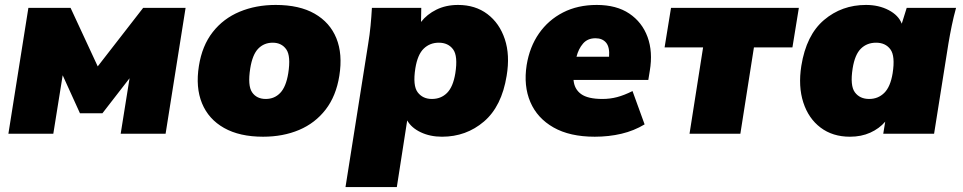

<svg xmlns="http://www.w3.org/2000/svg" viewBox="-20 -542 3903 778"><path d="M14 0 95 -510H266L376 -273L560 -510H732L651 0H469L505 -225L395 -83H304L234 -237L196 0Z M1046 12Q951 12 888 -23.5Q825 -59 798.5 -123.5Q772 -188 786 -275Q799 -357 842 -412Q885 -467 951 -494.5Q1017 -522 1097 -522Q1193 -522 1255 -486.5Q1317 -451 1343 -387Q1369 -323 1355 -235Q1342 -153 1299.5 -98Q1257 -43 1192 -15.5Q1127 12 1046 12ZM1057 -141Q1092 -141 1115.5 -165.5Q1139 -190 1148 -245Q1159 -315 1140 -342Q1121 -369 1085 -369Q1050 -369 1026.5 -345Q1003 -321 994 -265Q983 -195 1001.5 -168Q1020 -141 1057 -141Z M1380 216 1472 -365Q1478 -401 1481.5 -437.5Q1485 -474 1487 -510H1687L1686 -453Q1710 -484 1748.5 -503Q1787 -522 1836 -522Q1906 -522 1955 -485Q2004 -448 2025.5 -383.5Q2047 -319 2033 -235Q2013 -111 1941 -49.5Q1869 12 1771 12Q1723 12 1685 -6Q1647 -24 1630 -54L1588 216ZM1730 -141Q1767 -141 1791.5 -165.5Q1816 -190 1825 -245Q1836 -315 1816 -342Q1796 -369 1758 -369Q1722 -369 1697 -345Q1672 -321 1663 -265Q1652 -195 1672.5 -168Q1693 -141 1730 -141Z M2390 12Q2289 12 2223 -25.5Q2157 -63 2129 -128.5Q2101 -194 2114 -278Q2126 -352 2164 -406.5Q2202 -461 2261.5 -491.5Q2321 -522 2398 -522Q2478 -522 2530 -487Q2582 -452 2604 -392Q2626 -332 2613 -255L2607 -218H2304Q2307 -181 2334.5 -161Q2362 -141 2421 -141Q2452 -141 2480.5 -148.5Q2509 -156 2543 -173L2592 -38Q2549 -12 2498 0Q2447 12 2390 12ZM2393 -387Q2361 -387 2342.5 -365.5Q2324 -344 2316 -312H2448Q2451 -351 2436 -369Q2421 -387 2393 -387Z M2774 0 2829 -350H2673L2699 -510H3217L3191 -350H3035L2980 0Z M3424 12Q3354 12 3305 -25Q3256 -62 3235 -127Q3214 -192 3227 -275Q3247 -400 3319 -461Q3391 -522 3489 -522Q3541 -522 3581 -501Q3621 -480 3634 -446L3654 -510H3854Q3844 -474 3836.5 -437.5Q3829 -401 3823 -365L3765 0H3559L3567 -49Q3543 -21 3506.5 -4.5Q3470 12 3424 12ZM3502 -141Q3538 -141 3563 -165.5Q3588 -190 3597 -245Q3608 -315 3588 -342Q3568 -369 3530 -369Q3493 -369 3468.5 -345Q3444 -321 3435 -265Q3424 -195 3444 -168Q3464 -141 3502 -141Z"/></svg>

Font: Mulish ExtraBlack
Style: Italic
Weight: 1000
Italic angle: -9°
Designer: Vernon Adams
Foundry: Vernon Adams
Version: Version 3.603; ttfautohint (v1.8.3)